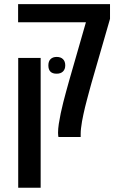

<svg xmlns="http://www.w3.org/2000/svg" viewBox="-20 -650 568 911"><path d="M257.3 0Q256.8 -2.9 256.1 -7.6Q255.4 -12.2 255.4 -20Q255.4 -38.6 259 -62.3Q262.7 -85.9 268.1 -112.3Q273.9 -139.6 280.3 -164.8Q286.6 -189.9 293.5 -214.8Q300.3 -239.7 307.6 -265.6L387.7 -544.4H65.9V-630.4H502V-560.5L413.6 -254.4Q408.7 -236.3 403.1 -216.1Q397.5 -195.8 392.6 -176.8Q387.7 -157.7 383.8 -142.6Q379.9 -126 376 -108.4Q372.1 -90.8 369.1 -73.7Q366.2 -56.6 364.5 -41.7Q362.8 -26.9 362.8 -15.6V0ZM66.4 240.7V-375H172.9V240.7ZM248.5 -300.3Q209.5 -300.3 209.5 -339.8Q209.5 -359.4 220 -369.6Q230.5 -379.9 249 -379.9Q268.1 -379.9 278.8 -369.4Q289.6 -358.9 289.6 -339.8Q289.6 -321.3 278.8 -310.8Q268.1 -300.3 248.5 -300.3Z"/></svg>

Font: Open Sans
Style: Regular
Weight: 600
Width: 3
Foundry: Ascender Corporation
Version: Version 1.000